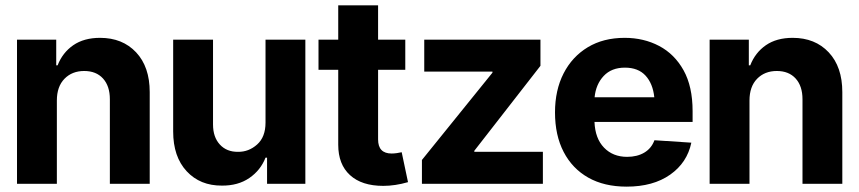

<svg xmlns="http://www.w3.org/2000/svg" viewBox="-20 -696 3254 727"><path d="M195.3 -315.4V0H44.4V-545.9H192.9V-448.7H198.2Q216.8 -496.6 257.3 -524.7Q297.9 -552.7 358.9 -552.7Q443.8 -552.7 495.4 -497.8Q546.9 -442.9 546.9 -347.2V0H396V-320.3Q396 -370.1 370.1 -398.7Q344.2 -427.2 298.8 -427.2Q252.9 -427.2 224.1 -397.7Q195.3 -368.2 195.3 -315.4Z M985.4 -231.9V-545.9H1136.2V0H991.2V-99.1H985.4Q966.8 -51.3 924.1 -22Q881.3 7.3 820.3 6.8Q737.8 7.3 686.8 -47.6Q635.7 -102.5 635.7 -198.2V-545.9H786.6V-224.6Q786.6 -176.8 812.5 -148.7Q838.4 -120.6 881.3 -121.1Q921.9 -120.6 953.6 -148.9Q985.4 -177.2 985.4 -231.9Z M1514.6 -545.9V-431.6H1411.6V-168Q1411.6 -114.7 1462.9 -114.7Q1471.7 -114.7 1482.4 -116.2Q1493.2 -117.7 1501 -119.6L1524.9 -6.3Q1476.1 7.8 1431.2 7.8Q1349.6 7.8 1305.2 -33Q1260.7 -73.7 1260.7 -147.9V-431.6H1186V-545.9H1260.7V-675.8H1411.6V-545.9Z M1577.6 0V-90.3L1844.7 -420.9V-424.8H1586.4V-545.9H2026.4V-446.8L1775.9 -125V-121.1H2035.6V0Z M2352.5 10.7Q2268.1 10.7 2207.5 -23.4Q2147 -57.6 2114.3 -120.6Q2081.5 -183.6 2081.5 -270.5Q2081.5 -354.5 2114 -418Q2146.5 -481.4 2205.6 -517.1Q2264.6 -552.7 2345.2 -552.7Q2417.5 -552.7 2475.8 -522Q2534.2 -491.2 2568.4 -429.7Q2602.5 -368.2 2602.5 -275.4V-234.4H2231Q2233.4 -171.9 2267.1 -137Q2300.8 -102.1 2354.5 -102.1Q2392.6 -102.1 2419.7 -118.2Q2446.8 -134.3 2458 -165L2597.7 -155.8Q2582 -80.1 2517.6 -34.7Q2453.1 10.7 2352.5 10.7ZM2346.2 -439.9Q2295.4 -439.9 2265.9 -408.4Q2236.3 -377 2231.4 -327.6H2457.5Q2452.1 -379.4 2424.3 -409.7Q2396.5 -439.9 2346.2 -439.9Z M2817.9 -315.4V0H2667V-545.9H2815.4V-448.7H2820.8Q2839.4 -496.6 2879.9 -524.7Q2920.4 -552.7 2981.4 -552.7Q3066.4 -552.7 3117.9 -497.8Q3169.4 -442.9 3169.4 -347.2V0H3018.6V-320.3Q3018.6 -370.1 2992.7 -398.7Q2966.8 -427.2 2921.4 -427.2Q2875.5 -427.2 2846.7 -397.7Q2817.9 -368.2 2817.9 -315.4Z"/></svg>

Font: Inter Tight
Style: Bold
Weight: 700
Designer: Rasmus Andersson
Foundry: rsms
Version: Version 3.004; ttfautohint (v1.8.4.7-5d5b)